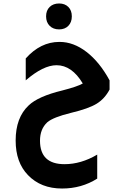

<svg xmlns="http://www.w3.org/2000/svg" viewBox="-20 -709 700 1104"><path d="M320 -540Q286 -540 265.5 -560.5Q245 -581 245 -615Q245 -649 265.5 -669Q286 -689 320 -689Q353 -689 373 -669Q393 -649 393 -615Q393 -581 373 -560.5Q353 -540 320 -540ZM539 318Q449 375 337 375Q215 375 141 298Q70 225 70 99Q70 -33 145 -103Q199 -155 339 -189Q425 -211 456 -229Q393 -334 305 -334Q229 -334 128 -247V-373Q213 -468 321 -468H323Q403 -468 478 -410Q553 -352 610 -247V-194Q582 -141 535.5 -112.5Q489 -84 388 -60Q286 -35 252 -6Q210 33 210 100Q210 235 351 235Q446 235 539 180Z"/></svg>

Font: Tajawal ExtraBold
Style: Regular
Weight: 800
Designer: Boutros Fonts
Foundry: Created by Boutros International 2017
Version: Version 1.700